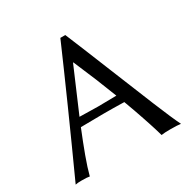

<svg xmlns="http://www.w3.org/2000/svg" viewBox="-150 -798 930 942"><g transform="rotate(-30 314.5 -327.5)"><path d="M407.2 -275.4Q385.7 -331.5 360.6 -393.1Q335.4 -454.6 306.2 -522H304.2L198.7 -275.9Q210.4 -275.9 248.5 -274.9Q286.6 -273.9 303.2 -273.9Q345.7 -273.9 407.2 -275.4ZM179.2 -228.5Q150.4 -157.7 128.9 -99.1Q107.4 -40.5 96.2 2.9Q84 0 50.8 0Q27.8 0 16.1 2.9Q186 -370.1 311 -658.2H338.9Q373 -577.1 435.5 -422.1Q498 -267.1 544.4 -154.1Q590.8 -41 612.8 2.9Q595.7 0 553.2 0Q520 0 502.9 2.9Q501 -3.9 498.3 -12.9Q495.6 -22 491 -37.4Q486.3 -52.7 480 -72Q473.6 -91.3 465.8 -114.5Q458 -137.7 447.5 -167.5Q437 -197.3 425.3 -228.5Q392.6 -229.5 363.3 -229.7Q334 -230 308.1 -230Q251 -230 179.2 -228.5Z"/></g></svg>

Font: Biolilbert
Style: Regular
Weight: 400
Designer: Philipp H. Poll
Foundry: Philipp H. Poll
Version: Version 1.1.0